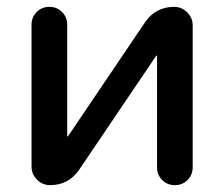

<svg xmlns="http://www.w3.org/2000/svg" viewBox="-20 -540 654 560"><path d="M126 0Q104 0 88 -16Q72 -32 72 -54V-468Q72 -490 87 -505Q102 -520 124 -520Q146 -520 161 -505Q176 -490 176 -468V-143L177 -142H178L403 -475Q434 -520 488 -520Q510 -520 526 -504Q542 -488 542 -466V-52Q542 -30 527 -15Q512 0 490 0Q468 0 453 -15Q438 -30 438 -52V-377L437 -378H436L211 -45Q180 0 126 0Z"/></svg>

Font: Rounded Mplus 1c Medium
Style: Regular
Weight: 500
Version: Version 1.059.20150529